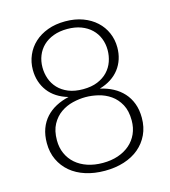

<svg xmlns="http://www.w3.org/2000/svg" viewBox="-108 -803 797 898"><g transform="rotate(-15 290.0 -354.0)"><path d="M290 8Q239 8 196.8 -5.5Q154.5 -19 124.2 -44.5Q94 -70 77 -106Q60 -142 60 -187Q60 -226 71.2 -256.5Q82.5 -287 103 -309.5Q123.5 -332 151.8 -347Q180 -362 214 -369.5Q183 -378.5 159 -394Q135 -409.5 118.8 -431Q102.5 -452.5 94 -478.8Q85.5 -505 85.5 -535Q85.5 -572.5 99.8 -605.5Q114 -638.5 140.5 -663Q167 -687.5 204.8 -701.5Q242.5 -715.5 290 -715.5Q337 -715.5 374.8 -701.5Q412.5 -687.5 439.2 -663Q466 -638.5 480.2 -605.5Q494.5 -572.5 494.5 -535Q494.5 -505 486 -478.8Q477.5 -452.5 461 -431Q444.5 -409.5 420.5 -394Q396.5 -378.5 365.5 -369.5Q399.5 -362 427.8 -347Q456 -332 476.5 -309.5Q497 -287 508.5 -256.5Q520 -226 520 -187Q520 -142 503 -106Q486 -70 455.8 -44.5Q425.5 -19 383.2 -5.5Q341 8 290 8ZM290 -30Q330.5 -30 363.8 -41.2Q397 -52.5 421 -73.2Q445 -94 458 -123Q471 -152 471 -187.5Q471 -234 454 -265Q437 -296 410.5 -314.5Q384 -333 352 -340.8Q320 -348.5 290 -348.5Q260 -348.5 228 -340.8Q196 -333 169.5 -314.5Q143 -296 126 -265Q109 -234 109 -187.5Q109 -152 122 -123Q135 -94 158.8 -73.2Q182.5 -52.5 216 -41.2Q249.5 -30 290 -30ZM290 -387Q330.5 -387 360.2 -399.2Q390 -411.5 409.5 -432.2Q429 -453 438.2 -479.5Q447.5 -506 447.5 -534.5Q447.5 -565 437 -591.2Q426.5 -617.5 406.2 -637Q386 -656.5 356.8 -667.5Q327.5 -678.5 290 -678.5Q252.5 -678.5 223 -667.5Q193.5 -656.5 173.2 -637Q153 -617.5 142.5 -591.2Q132 -565 132 -534.5Q132 -506 141.2 -479.5Q150.5 -453 170 -432.2Q189.5 -411.5 219.2 -399.2Q249 -387 290 -387Z"/></g></svg>

Font: Lato TR Light
Style: Regular
Weight: 300
Designer: Lukasz Dziedzic
Foundry: Lukasz Dziedzic
Version: Version 1.104 2013